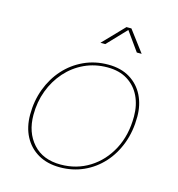

<svg xmlns="http://www.w3.org/2000/svg" viewBox="-110 -834 870 938"><g transform="rotate(15 325.0 -365.0)"><path d="M277 8.5Q213 8.5 166.8 -18.2Q120.5 -45 95.5 -92.5Q70.5 -140 70.5 -203Q70.5 -272.5 93.2 -333.2Q116 -394 157 -439.8Q198 -485.5 254.2 -511.5Q310.5 -537.5 377 -537.5Q441.5 -537.5 486.8 -509.8Q532 -482 555.5 -434.8Q579 -387.5 579 -328.5Q579 -254.5 556 -192.8Q533 -131 492 -86Q451 -41 396 -16.2Q341 8.5 277 8.5ZM277 -5.5Q357.5 -5.5 422.2 -46Q487 -86.5 525 -158.5Q563 -230.5 563 -325Q563 -382 541.5 -426.8Q520 -471.5 478.5 -497.5Q437 -523.5 377 -523.5Q314 -523.5 260.8 -498.8Q207.5 -474 168.5 -430Q129.5 -386 108 -328.8Q86.5 -271.5 86.5 -206Q86.5 -117.5 136.8 -61.5Q187 -5.5 277 -5.5ZM311.5 -630.5 414.5 -737.5H439.5L520 -630.5H495.5L423 -732H432.5L336 -630.5Z"/></g></svg>

Font: Epilogue Thin
Style: Italic
Weight: 250
Italic angle: -12°
Designer: Tyler Finck
Foundry: Etcetera Type Co
Version: Version 2.112